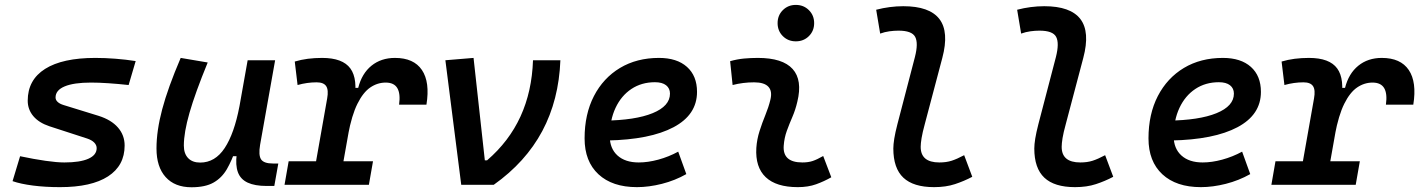

<svg xmlns="http://www.w3.org/2000/svg" viewBox="-20 -768 5899 798"><path d="M229.5 9.8Q168 9.8 116.9 3.2Q65.9 -3.4 32.2 -15.1L63.5 -118.7Q121.6 -106.4 169.2 -99.6Q216.8 -92.8 247.6 -92.8Q312.5 -92.8 347.2 -108.2Q381.8 -123.5 381.8 -152.3Q381.8 -165 371.6 -175.5Q361.3 -186 341.8 -192.4L185.5 -243.2Q141.6 -257.8 118.4 -285.4Q95.2 -313 95.2 -349.6Q95.2 -436 167.5 -481.7Q239.7 -527.3 376 -527.3Q417 -527.3 460.2 -523.9Q503.4 -520.5 543.9 -514.2L514.6 -414.6Q470.7 -419.4 430.2 -422.1Q389.6 -424.8 358.4 -424.8Q286.6 -424.8 248.8 -408.9Q210.9 -393.1 210.9 -362.8Q210.9 -352.5 219.5 -344.5Q228 -336.4 244.1 -331.5L389.6 -286.6Q442.4 -270 470.2 -238Q498 -206.1 498 -163.1Q498 -79.6 429 -34.9Q359.9 9.8 229.5 9.8Z M775.9 10.3Q706.5 10.3 668.5 -32Q630.4 -74.2 630.4 -150.9Q630.4 -224.6 654.1 -313.7Q677.7 -402.8 731 -527.3L843.3 -508.3Q791 -380.9 767.6 -299.1Q744.1 -217.3 744.1 -163.1Q744.1 -129.4 762 -110.8Q779.8 -92.3 812 -92.3Q874 -92.3 913.8 -152.6Q953.6 -212.9 975.1 -325.7L967.3 -118.7H935.1L960.4 -150.4Q943.8 -101.1 922.9 -64.9Q901.9 -28.8 867.7 -9.3Q833.5 10.3 775.9 10.3ZM1088.4 4.9Q1039.1 4.9 1009.3 -9Q979.5 -22.9 968.8 -52.2Q958 -81.5 963.9 -127.4L959 -234.9L1009.3 -517.6H1123.5L1061 -166Q1053.7 -122.6 1065.2 -105.5Q1076.7 -88.4 1114.7 -88.4H1136.7L1120.1 4.9Z M1276.4 0 1339.8 -358.9Q1346.2 -394 1335.7 -409.9Q1325.2 -425.8 1295.9 -425.8Q1256.3 -425.8 1216.8 -414.6L1205.1 -512.2Q1231 -520 1259.5 -523.7Q1288.1 -527.3 1318.8 -527.3Q1404.3 -527.3 1436.3 -483.4Q1468.3 -439.5 1451.7 -346.2L1390.1 0ZM1162.6 0 1179.7 -97.7H1530.3L1513.2 0ZM1426.8 -208 1445.8 -402.8H1468.8Q1483.9 -462.4 1523.9 -494.9Q1564 -527.3 1621.6 -527.3Q1699.7 -527.3 1733.6 -477.1Q1767.6 -426.8 1752.4 -333H1638.7Q1645 -378.9 1631.3 -401.9Q1617.7 -424.8 1583 -424.8Q1548.8 -424.8 1519 -404.5Q1489.3 -384.3 1465.6 -336.7Q1441.9 -289.1 1426.8 -208Z M1897 0 1831.1 -517.6 1948.2 -527.3 1995.1 -101.6H2004.4Q2095.7 -180.2 2143.3 -283.9Q2190.9 -387.7 2195.3 -517.6H2309.1Q2302.7 -352.5 2233.9 -223.4Q2165 -94.2 2032.2 0Z M2634.8 -92.8Q2672.9 -92.8 2716.1 -104.5Q2759.3 -116.2 2798.8 -137.7L2832.5 -44.4Q2785.2 -17.6 2731 -3.9Q2676.8 9.8 2627.4 9.8Q2524.9 9.8 2467.3 -43.7Q2409.7 -97.2 2409.7 -192.9Q2409.7 -293.5 2448.5 -368.7Q2487.3 -443.8 2556.9 -485.6Q2626.5 -527.3 2718.8 -527.3Q2793.5 -527.3 2835.2 -490Q2877 -452.6 2877 -386.2Q2877 -291 2779.5 -239.3Q2682.1 -187.5 2503.4 -184.1L2490.2 -266.6Q2620.1 -268.1 2692.4 -297.6Q2764.6 -327.1 2764.6 -378.9Q2764.6 -400.9 2748.5 -413.6Q2732.4 -426.3 2702.1 -426.3Q2646.5 -426.3 2604.2 -398.2Q2562 -370.1 2538.3 -319.6Q2514.6 -269 2514.2 -201.7Q2514.6 -150.4 2546.6 -121.6Q2578.6 -92.8 2634.8 -92.8Z M3287.6 -596.2Q3255.4 -596.2 3233.6 -617.9Q3211.9 -639.6 3211.9 -671.9Q3211.9 -704.1 3233.6 -725.8Q3255.4 -747.6 3287.6 -747.6Q3320.3 -747.6 3342 -725.8Q3363.8 -704.1 3363.8 -671.9Q3363.8 -639.6 3342 -617.9Q3320.3 -596.2 3287.6 -596.2ZM3401.4 -119.6 3435.1 -31.2Q3405.3 -14.2 3372.1 -2.2Q3338.9 9.8 3295.9 9.8Q3206.1 9.8 3162.4 -31.7Q3118.7 -73.2 3123.5 -153.3Q3126 -189.5 3137 -223.6Q3147.9 -257.8 3161.1 -290Q3174.3 -322.3 3181.6 -352.1Q3190.9 -388.7 3173.8 -407.2Q3156.7 -425.8 3114.3 -425.8Q3067.9 -425.8 3024.9 -414.6L3014.6 -513.7Q3043.5 -522 3072.3 -524.7Q3101.1 -527.3 3129.9 -527.3Q3232.9 -527.3 3274.4 -481.2Q3315.9 -435.1 3293.9 -345.2Q3286.1 -311.5 3273.4 -282.2Q3260.7 -252.9 3250.2 -224.1Q3239.7 -195.3 3237.3 -162.1Q3232.4 -92.8 3314.9 -92.8Q3339.4 -92.8 3357.7 -98.9Q3376 -105 3401.4 -119.6Z M3862.3 9.8Q3776.4 9.8 3734.6 -29.5Q3692.9 -68.8 3692.9 -150.9Q3692.9 -167.5 3696.8 -191.9Q3700.7 -216.3 3710 -252.4L3782.7 -531.2Q3797.4 -588.9 3783.7 -614.7Q3770 -640.6 3714.4 -640.6Q3695.8 -640.6 3676.5 -637.9Q3657.2 -635.3 3638.2 -628.4L3621.6 -727.5Q3649.9 -734.9 3678 -738.5Q3706.1 -742.2 3734.4 -742.2Q3843.3 -742.2 3884.3 -689Q3925.3 -635.7 3896.5 -527.3L3823.7 -252.4Q3814 -216.8 3810.3 -194.1Q3806.6 -171.4 3806.6 -158.2Q3806.2 -92.8 3884.3 -92.8Q3913.1 -92.8 3935.1 -99.9Q3957 -106.9 3987.3 -123L4021 -33.2Q3986.8 -15.1 3949 -2.7Q3911.1 9.8 3862.3 9.8Z M4448.2 9.8Q4362.3 9.8 4320.6 -29.5Q4278.8 -68.8 4278.8 -150.9Q4278.8 -167.5 4282.7 -191.9Q4286.6 -216.3 4295.9 -252.4L4368.7 -531.2Q4383.3 -588.9 4369.6 -614.7Q4356 -640.6 4300.3 -640.6Q4281.7 -640.6 4262.5 -637.9Q4243.2 -635.3 4224.1 -628.4L4207.5 -727.5Q4235.8 -734.9 4263.9 -738.5Q4292 -742.2 4320.3 -742.2Q4429.2 -742.2 4470.2 -689Q4511.2 -635.7 4482.4 -527.3L4409.7 -252.4Q4399.9 -216.8 4396.2 -194.1Q4392.6 -171.4 4392.6 -158.2Q4392.1 -92.8 4470.2 -92.8Q4499 -92.8 4521 -99.9Q4543 -106.9 4573.2 -123L4606.9 -33.2Q4572.8 -15.1 4534.9 -2.7Q4497.1 9.8 4448.2 9.8Z M4978.5 -92.8Q5016.6 -92.8 5059.8 -104.5Q5103 -116.2 5142.6 -137.7L5176.3 -44.4Q5128.9 -17.6 5074.7 -3.9Q5020.5 9.8 4971.2 9.8Q4868.7 9.8 4811 -43.7Q4753.4 -97.2 4753.4 -192.9Q4753.4 -293.5 4792.2 -368.7Q4831.1 -443.8 4900.6 -485.6Q4970.2 -527.3 5062.5 -527.3Q5137.2 -527.3 5179 -490Q5220.7 -452.6 5220.7 -386.2Q5220.7 -291 5123.3 -239.3Q5025.9 -187.5 4847.2 -184.1L4834 -266.6Q4963.9 -268.1 5036.1 -297.6Q5108.4 -327.1 5108.4 -378.9Q5108.4 -400.9 5092.3 -413.6Q5076.2 -426.3 5045.9 -426.3Q4990.2 -426.3 4948 -398.2Q4905.8 -370.1 4882.1 -319.6Q4858.4 -269 4857.9 -201.7Q4858.4 -150.4 4890.4 -121.6Q4922.4 -92.8 4978.5 -92.8Z M5377.9 0 5441.4 -358.9Q5447.8 -394 5437.3 -409.9Q5426.8 -425.8 5397.5 -425.8Q5357.9 -425.8 5318.4 -414.6L5306.6 -512.2Q5332.5 -520 5361.1 -523.7Q5389.6 -527.3 5420.4 -527.3Q5505.9 -527.3 5537.8 -483.4Q5569.8 -439.5 5553.2 -346.2L5491.7 0ZM5264.2 0 5281.2 -97.7H5631.8L5614.7 0ZM5528.3 -208 5547.4 -402.8H5570.3Q5585.4 -462.4 5625.5 -494.9Q5665.5 -527.3 5723.1 -527.3Q5801.3 -527.3 5835.2 -477.1Q5869.1 -426.8 5854 -333H5740.2Q5746.6 -378.9 5732.9 -401.9Q5719.2 -424.8 5684.6 -424.8Q5650.4 -424.8 5620.6 -404.5Q5590.8 -384.3 5567.1 -336.7Q5543.5 -289.1 5528.3 -208Z"/></svg>

Font: Cascadia Mono Medium
Style: Italic
Weight: 500
Italic angle: -10°
Monospace: yes
Designer: Aaron Bell
Foundry: Saja Typeworks
Version: Version 2407.024